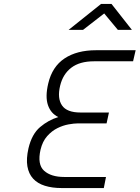

<svg xmlns="http://www.w3.org/2000/svg" viewBox="-20 -951 706 971"><path d="M491 -931H544L647 -800H576L507 -883L400 -800H327ZM505 0H291Q244 0 207 -11.5Q170 -23 147.5 -47.5Q125 -72 118.5 -110Q112 -148 124 -201Q141 -273 183 -308.5Q225 -344 275 -359Q237 -377 222.5 -419.5Q208 -462 224 -529Q244 -614 306.5 -655.5Q369 -697 466 -697H666L653 -641H455Q383 -641 340.5 -608.5Q298 -576 284 -517Q269 -454 293.5 -418Q318 -382 387 -382H531L519 -327H374Q355 -327 327 -322Q299 -317 270.5 -303Q242 -289 218.5 -262.5Q195 -236 185 -194Q168 -119 203 -87.5Q238 -56 305 -56H516Z"/></svg>

Font: Panefresco 250wt
Style: Italic
Weight: 300
Version: Version 1.000